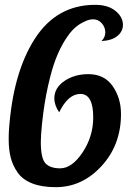

<svg xmlns="http://www.w3.org/2000/svg" viewBox="-20 -770 537 795"><path d="M225 -305Q205 -334 205 -363Q205 -406 246.5 -434.5Q288 -463 346 -463Q412 -463 446.5 -413.5Q481 -364 481 -298Q481 -170 400.5 -82.5Q320 5 211 5Q153 5 113.5 -10.5Q74 -26 53.5 -55Q33 -84 24.5 -117Q16 -150 16 -193Q16 -217 17 -230Q33 -467 123.5 -608.5Q214 -750 374 -750Q427 -750 458 -725Q489 -700 489 -667Q489 -640 466 -621Q443 -602 400 -600Q416 -615 416 -636Q416 -657 401.5 -673.5Q387 -690 366 -690Q358 -690 349 -688Q340 -686 321.5 -676.5Q303 -667 286 -651Q269 -635 248.5 -602.5Q228 -570 211 -526Q194 -482 178.5 -412.5Q163 -343 154 -258Q149 -208 149 -182Q149 -114 168.5 -93.5Q188 -73 229 -73Q278 -73 322 -139Q366 -205 366 -284Q366 -381 313 -381Q262 -381 225 -305Z"/></svg>

Font: Lobster 1.4
Style: Regular
Weight: 400
Designer: Pablo Impallari
Foundry: Pablo Impallari. www.impallari.com
Version: Version 1.4